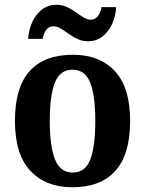

<svg xmlns="http://www.w3.org/2000/svg" viewBox="-20 -780 613 810"><path d="M285 10Q173 10 108 -59.5Q43 -129 43 -270Q43 -411 105 -480Q167 -549 288 -549Q400 -549 464.5 -480Q529 -411 529 -270Q529 -129 467 -59.5Q405 10 285 10ZM287 -52Q340 -52 361 -107.5Q382 -163 382 -270Q382 -377 360.5 -431.5Q339 -486 286 -486Q233 -486 211.5 -431.5Q190 -377 190 -270Q190 -163 212 -107.5Q234 -52 287 -52ZM352 -606Q327 -606 307 -615.5Q287 -625 269.5 -637.5Q252 -650 236.5 -659.5Q221 -669 206 -669Q185 -669 174 -652.5Q163 -636 160 -616H99Q101 -655 116.5 -688Q132 -721 158 -740.5Q184 -760 217 -760Q242 -760 262.5 -750.5Q283 -741 300 -728.5Q317 -716 332.5 -706.5Q348 -697 363 -697Q382 -697 394 -713.5Q406 -730 408 -750H470Q468 -711 452.5 -678Q437 -645 411.5 -625.5Q386 -606 352 -606Z"/></svg>

Font: Noto Serif Thai SemiCondensed
Style: Bold
Weight: 700
Width: 4
Designer: Monotype Design Team
Foundry: Monotype Imaging Inc.
Version: Version 2.002; ttfautohint (v1.8.4.7-5d5b)